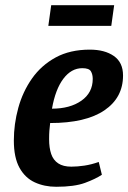

<svg xmlns="http://www.w3.org/2000/svg" viewBox="-20 -705 491 735"><path d="M195 10Q150 10 113 -7Q76 -24 54.5 -63Q33 -102 33 -167Q33 -230 50 -292Q67 -354 102.5 -404.5Q138 -455 193 -485Q248 -515 324 -515Q381 -515 416 -490.5Q451 -466 451 -416Q451 -331 379.5 -282.5Q308 -234 172 -234Q170 -217 169 -204.5Q168 -192 168 -172Q168 -139 176 -115.5Q184 -92 203 -79.5Q222 -67 253 -67Q276 -67 303 -71Q330 -75 358 -85L370 -36Q346 -20 305.5 -5Q265 10 195 10ZM179 -289Q248 -289 291.5 -319.5Q335 -350 335 -403Q335 -420 328 -432Q321 -444 295 -444Q253 -444 222.5 -403.5Q192 -363 179 -289ZM165 -606 176 -685H417L406 -606Z"/></svg>

Font: Manuale
Style: Bold Italic
Weight: 700
Italic angle: -11°
Version: Version 1.002